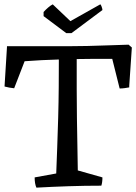

<svg xmlns="http://www.w3.org/2000/svg" viewBox="-20 -852 626 881"><path d="M147 9Q139 -9 139 -38L238 -56Q240 -107 242.5 -174.5Q245 -242 247 -313Q249 -384 249.5 -454Q250 -524 250 -579Q211 -578 172 -576Q133 -574 93 -571L45 -447Q34 -448 23 -450Q12 -452 1 -455V-458L12 -636V-640H298Q332 -640 380 -641Q428 -642 478.5 -644Q529 -646 570 -647L585 -634L573 -458V-451Q562 -449 551 -447.5Q540 -446 529 -446L495 -582Q457 -582 416 -582Q375 -582 332 -581Q332 -512 332 -444.5Q332 -377 333 -310Q334 -250 335 -190Q336 -130 337 -70L450 -38Q450 -15 445 0Q369 0 294 2.5Q219 5 147 9ZM284 -700 180 -778V-797Q190 -808 201 -817.5Q212 -827 222 -832L303 -755L440 -832Q443 -831 446.5 -821Q450 -811 450 -806L308 -700Z"/></svg>

Font: Labrada
Style: Regular
Weight: 400
Designer: Mercedes Jáuregui
Foundry: Omnibus-Type Team
Version: Version 1.000; ttfautohint (v1.8.4.7-5d5b)